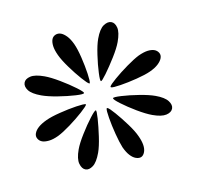

<svg xmlns="http://www.w3.org/2000/svg" viewBox="-54 -388 511 499"><g transform="rotate(10 201.5 -138.5)"><path d="M324.7 -281.2Q332 -281.2 337.9 -276.6Q343.8 -272 343.8 -263.2Q343.8 -255.4 338.9 -245.6Q334 -235.8 322.8 -224.6Q312 -213.9 291.7 -200.2Q271.5 -186.5 253.4 -176.5Q235.4 -166.5 230.5 -166.5Q228.5 -166.5 228.5 -168Q228.5 -172.9 238.8 -191.2Q249 -209.5 262.7 -229.5Q276.4 -249.5 286.6 -260.3Q297.9 -271.5 307.4 -276.4Q316.9 -281.2 324.7 -281.2ZM226.6 -285.2Q226.6 -269 221.2 -243.4Q215.8 -217.8 210 -197.8Q204.1 -177.7 201.7 -177.7Q198.7 -177.7 192.4 -197.8Q186 -217.8 180.7 -243.4Q175.3 -269 175.3 -285.2Q175.3 -311 183.6 -322.3Q191.9 -333.5 201.7 -333.5Q211.4 -333.5 219 -322.3Q226.6 -311 226.6 -285.2ZM396 -139.6Q396 -129.4 384.3 -121.8Q372.6 -114.3 348.1 -114.3Q331.5 -114.3 305.9 -119.1Q280.3 -124 260.3 -130.1Q240.2 -136.2 240.2 -139.6Q240.2 -142.6 260.3 -148.7Q280.3 -154.8 305.9 -159.7Q331.5 -164.6 348.1 -164.6Q372.6 -164.6 384.3 -157Q396 -149.4 396 -139.6ZM173.8 -168Q173.8 -166.5 172.9 -166.5Q168 -166.5 149.7 -176.5Q131.3 -186.5 111.1 -200.2Q90.8 -213.9 79.6 -225.1Q68.4 -236.3 63.5 -245.8Q58.6 -255.4 58.6 -263.2Q58.6 -270.5 64.2 -275.9Q69.8 -281.2 78.1 -281.2Q85.4 -281.2 95.5 -276.4Q105.5 -271.5 116.7 -260.3Q127.4 -249.5 140.9 -229.2Q154.3 -209 164.1 -190.7Q173.8 -172.4 173.8 -168ZM343.8 -15.6Q343.8 2.9 324.7 2.9Q316.9 2.9 307.4 -2Q297.9 -6.8 286.6 -18.1Q276.4 -29.3 262.7 -49.3Q249 -69.3 238.8 -87.4Q228.5 -105.5 228.5 -110.4Q228.5 -111.8 230.5 -111.8Q235.4 -111.8 253.4 -101.8Q271.5 -91.8 291.7 -78.4Q312 -64.9 322.8 -53.7Q343.8 -32.7 343.8 -15.6ZM163.6 -139.6Q163.6 -136.2 143.3 -130.1Q123 -124 97.4 -119.1Q71.8 -114.3 55.2 -114.3Q29.8 -114.3 18.3 -121.8Q6.8 -129.4 6.8 -139.6Q6.8 -149.4 18.3 -157Q29.8 -164.6 55.2 -164.6Q71.8 -164.6 97.4 -159.7Q123 -154.8 143.3 -148.7Q163.6 -142.6 163.6 -139.6ZM226.6 6.8Q226.6 32.2 219 43.7Q211.4 55.2 201.7 55.2Q191.9 55.2 183.6 43.7Q175.3 32.2 175.3 6.8Q175.3 -9.3 180.7 -34.9Q186 -60.5 192.4 -80.6Q198.7 -100.6 201.7 -100.6Q204.1 -100.6 210 -80.6Q215.8 -60.5 221.2 -34.9Q226.6 -9.3 226.6 6.8ZM172.9 -111.8Q173.8 -111.8 173.8 -110.4Q173.8 -106.4 164.1 -88.1Q154.3 -69.8 140.9 -49.6Q127.4 -29.3 116.7 -18.1Q105.5 -6.8 95.5 -2Q85.4 2.9 78.1 2.9Q70.3 2.9 64.5 -2Q58.6 -6.8 58.6 -15.1Q58.6 -32.2 79.6 -53.2Q90.8 -64.5 111.1 -78.1Q131.3 -91.8 149.7 -101.8Q168 -111.8 172.9 -111.8Z"/></g></svg>

Font: Scheherazade New
Style: Regular
Weight: 400
Designer: SIL International
Foundry: SIL International
Version: Version 4.000